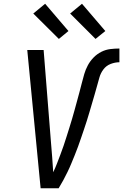

<svg xmlns="http://www.w3.org/2000/svg" viewBox="-20 -1001 655 1021"><path d="M292 0H196L125 -735H212L251 -245Q255 -205 257.5 -165Q260 -125 263 -85Q274 -108 283 -131.5Q292 -155 301 -178.5Q310 -202 318 -225.5Q326 -249 333.5 -273Q341 -297 348.5 -320.5Q356 -344 363 -368Q370 -392 376.5 -415.5Q383 -439 389.5 -463Q396 -487 402.5 -511Q409 -535 415 -559Q421 -583 428 -607Q435 -631 447 -653.5Q459 -676 477.5 -695Q496 -714 519 -725.5Q542 -737 566.5 -740Q591 -743 615 -743V-670Q592 -670 568.5 -661Q545 -652 530 -632Q515 -612 508.5 -588.5Q502 -565 495.5 -542Q489 -519 482.5 -496Q476 -473 469 -450Q462 -427 455.5 -404Q449 -381 441.5 -358Q434 -335 426.5 -312.5Q419 -290 411 -267Q403 -244 395 -221.5Q387 -199 377.5 -176Q368 -153 359 -131Q350 -109 339 -86.5Q328 -64 316.5 -42.5Q305 -21 292 0ZM488 -794 353 -929 416 -981 540 -836ZM293 -794 157 -929 220 -981 344 -836Z"/></svg>

Font: Iosevka Aile Oblique
Style: Regular
Weight: 400
Italic angle: -9°
Designer: Belleve Invis
Foundry: Belleve Invis
Version: Version 31.1.0; ttfautohint (v1.8.4)